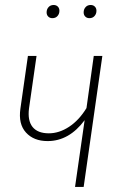

<svg xmlns="http://www.w3.org/2000/svg" viewBox="-20 -742 481 762"><path d="M188 -669.9Q177.7 -669.9 171.4 -676.3Q165 -682.6 165 -692.9Q165 -705.1 172.6 -713.6Q180.2 -722.2 192.9 -722.2Q203.1 -722.2 209.5 -715.8Q215.8 -709.5 215.8 -699.2Q215.8 -687 208.3 -678.5Q200.7 -669.9 188 -669.9ZM335 -669.9Q324.7 -669.9 318.4 -676.3Q312 -682.6 312 -692.9Q312 -705.1 319.6 -713.6Q327.1 -722.2 339.8 -722.2Q350.1 -722.2 356.4 -715.8Q362.8 -709.5 362.8 -699.2Q362.8 -687 355.2 -678.5Q347.7 -669.9 335 -669.9ZM386.2 -520 312 0H277.8L315.9 -265.1Q254.4 -182.1 168.9 -182.1Q113.8 -182.1 83 -216.1Q52.2 -250 61 -311L90.8 -520H125L95.2 -312Q88.9 -263.7 109.1 -238.3Q129.4 -212.9 173.8 -212.9Q214.8 -212.9 254.2 -238.8Q293.5 -264.6 323.2 -313L352.1 -520Z"/></svg>

Font: Fira Sans Compressed UltraLight
Style: Italic
Weight: 200
Width: 3
Italic angle: -8°
Designer: Carrois Corporate & Edenspiekermann AG
Foundry: Carrois Corporate GbR & Edenspiekermann AG
Version: Version 4.203;PS 004.203;hotconv 1.0.88;makeotf.lib2.5.64775